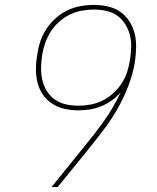

<svg xmlns="http://www.w3.org/2000/svg" viewBox="-20 -763 640 783"><path d="M190 0 313 -152Q336 -180 358 -208Q380 -236 400.5 -264.5Q421 -293 439 -323.5Q457 -354 472 -386Q455 -367 434.5 -352.5Q414 -338 391 -329Q368 -320 345 -316.5Q322 -313 299 -313Q270 -313 242 -319.5Q214 -326 191.5 -341Q169 -356 154 -378.5Q139 -401 132.5 -428Q126 -455 126.5 -484Q127 -513 132 -541Q136 -569 145 -595.5Q154 -622 170 -646Q186 -670 208 -689.5Q230 -709 255.5 -721Q281 -733 308.5 -738Q336 -743 363 -743Q392 -743 420.5 -736.5Q449 -730 471 -714.5Q493 -699 508 -675.5Q523 -652 529.5 -624.5Q536 -597 535 -567.5Q534 -538 530 -509Q521 -458 502 -409Q483 -360 456.5 -314.5Q430 -269 396.5 -225.5Q363 -182 329 -140L215 0ZM299 -332Q324 -332 349 -336.5Q374 -341 397.5 -352.5Q421 -364 441 -382Q461 -400 475.5 -422Q490 -444 498 -468Q506 -492 510 -518Q510 -518 510 -518Q510 -518 510 -518Q514 -543 515 -569Q516 -595 510 -619Q504 -643 491 -664Q478 -685 458.5 -699Q439 -713 414 -718.5Q389 -724 363 -724Q338 -724 313 -719.5Q288 -715 264.5 -703.5Q241 -692 221 -674Q201 -656 187 -634Q173 -612 164.5 -588Q156 -564 152 -539Q152 -539 152 -539Q152 -539 152 -538Q152 -538 152 -538Q152 -538 152 -538Q148 -513 147.5 -487Q147 -461 152.5 -437Q158 -413 171 -392Q184 -371 204 -357Q224 -343 248.5 -337.5Q273 -332 299 -332Z"/></svg>

Font: Iosevka Etoile Thin Oblique
Style: Regular
Weight: 100
Italic angle: -9°
Designer: Belleve Invis
Foundry: Belleve Invis
Version: Version 15.5.2; ttfautohint (v1.8.4)